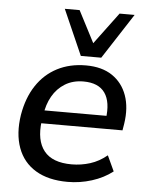

<svg xmlns="http://www.w3.org/2000/svg" viewBox="-54 -799 654 852"><g transform="rotate(5 273.0 -373.0)"><path d="M279 9Q193 9 136.5 -25Q80 -59 57 -122Q34 -185 47 -269Q60 -346 96 -400.5Q132 -455 188 -484Q244 -513 316 -513Q387 -513 433 -482Q479 -451 498.5 -396.5Q518 -342 507 -270L502 -240H123L132 -298H442L424 -283Q435 -360 406.5 -400.5Q378 -441 311 -441Q264 -441 229 -419.5Q194 -398 173 -361Q152 -324 146 -277L141 -249Q130 -163 167 -116.5Q204 -70 290 -70Q332 -70 372 -82.5Q412 -95 447 -124L479 -55Q439 -24 386.5 -7.5Q334 9 279 9ZM289 -553 200 -755H266L339 -614L444 -755H511L380 -553Z"/></g></svg>

Font: Mulish ExtraLight SemiBold
Style: Italic
Weight: 600
Italic angle: -9°
Version: Version 3.603